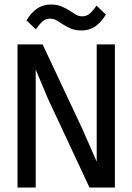

<svg xmlns="http://www.w3.org/2000/svg" viewBox="-20 -836 590 856"><path d="M492.2 0H378.9L192.9 -397.9L139.2 -525.9V-204.1V0H58.1V-638.2H169.9L347.2 -261.2L411.1 -115.2V-457V-638.2H492.2ZM98.1 -745.1Q119.1 -780.3 145.8 -798.1Q172.4 -815.9 206.1 -815.9Q234.4 -815.9 253.9 -807.6Q273.4 -799.3 288.6 -789.6Q303.7 -779.8 317.1 -771.5Q330.6 -763.2 347.2 -763.2Q366.7 -763.2 381.6 -776.6Q396.5 -790 410.2 -811L452.1 -771Q430.7 -735.8 404.3 -718Q377.9 -700.2 344.2 -700.2Q315.4 -700.2 296.1 -708.5Q276.9 -716.8 261.7 -726.6Q246.6 -736.3 233.2 -744.6Q219.7 -752.9 203.1 -752.9Q183.1 -752.9 168.5 -739.5Q153.8 -726.1 140.1 -705.1ZM0 -638.2Z"/></svg>

Font: Code New Roman
Style: Regular
Weight: 400
Monospace: yes
Designer: Sam Radian
Foundry: Code New Roman
Version: Version 2.00 November 29, 2014